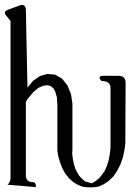

<svg xmlns="http://www.w3.org/2000/svg" viewBox="-32 -801 552 797"><path d="M389.6 -464.8Q369.1 -486.3 398.4 -486.3H460Q489.3 -486.3 489.3 -457L488.3 -208L485.4 -182.6L478.5 -148.4L467.8 -118.2L454.1 -91.8L438.5 -68.4L418.9 -49.8L398.4 -36.1L377 -26.4L353.5 -23.4H333L312.5 -25.4L292 -33.2L272.5 -44.9L254.9 -60.5L239.3 -80.1L226.6 -102.5L216.8 -127.9L209 -156.2L206.1 -176.8V-365.2L204.1 -397.5L197.3 -420.9L189.5 -434.6L178.7 -443.4L166 -447.3L148.4 -445.3L127.9 -436.5L105.5 -418L83 -390.6L75.2 -377.9V-74.2Q75.2 -44.9 104.5 -44.9Q117.2 -44.9 117.2 -24.4L-1 -34.2Q11.7 -44.9 11.7 -62.5V-713.9L-2.9 -732.4Q-23.4 -752.9 3.9 -761.7L52.7 -779.3Q71.3 -785.2 75.2 -764.6L82 -437.5L105.5 -465.8L133.8 -485.4L164.1 -494.1L196.3 -491.2L225.6 -474.6L248 -446.3L262.7 -410.2L268.6 -371.1V-176.8L267.6 -163.1L270.5 -140.6L274.4 -121.1L280.3 -101.6L288.1 -85.9L296.9 -71.3L308.6 -58.6L321.3 -47.9L349.6 -40L365.2 -49.8L379.9 -61.5L391.6 -76.2L403.3 -92.8L412.1 -113.3L418.9 -135.7L423.8 -161.1L426.8 -188.5V-435.5Q426.8 -464.8 389.6 -464.8Z"/></svg>

Font: B2 Hana
Style: Regular
Weight: 500
Version: 2020-08-05; (max)